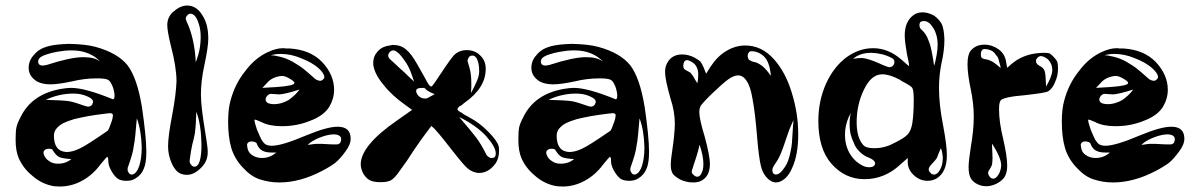

<svg xmlns="http://www.w3.org/2000/svg" viewBox="-20 -725 4307 690"><path d="M323.2 -556.6C297.9 -563.5 266.6 -566.4 228.5 -567.4C195.3 -566.4 169.9 -563.5 152.3 -558.6C130.9 -552.7 114.3 -543 101.6 -527.3C88.9 -513.7 83 -498 83 -481.4C83 -460.9 92.8 -445.3 112.3 -432.6C125 -425.8 140.6 -421.9 161.1 -421.9C181.6 -421.9 207 -425.8 239.3 -432.6C267.6 -439.5 296.9 -443.4 329.1 -443.4C349.6 -443.4 363.3 -441.4 369.1 -437.5C375 -434.6 379.9 -425.8 384.8 -414.1C389.6 -400.4 391.6 -389.6 391.6 -380.9C391.6 -372.1 389.6 -368.2 385.7 -368.2H384.8L383.8 -369.1C318.4 -395.5 269.5 -409.2 235.4 -409.2C226.6 -409.2 214.8 -408.2 198.2 -405.3C127.9 -392.6 80.1 -358.4 53.7 -303.7C45.9 -289.1 41 -276.4 39.1 -267.6C37.1 -257.8 36.1 -243.2 36.1 -223.6C36.1 -195.3 40 -172.9 47.9 -155.3C58.6 -131.8 74.2 -111.3 95.7 -93.8C115.2 -76.2 137.7 -64.5 161.1 -58.6C170.9 -55.7 182.6 -54.7 195.3 -54.7C222.7 -54.7 249 -61.5 274.4 -75.2C299.8 -88.9 322.3 -108.4 340.8 -133.8C355.5 -152.3 364.3 -161.1 365.2 -161.1C368.2 -161.1 369.1 -156.2 369.1 -147.5C369.1 -136.7 372.1 -126 378.9 -113.3C385.7 -100.6 392.6 -91.8 400.4 -85C408.2 -78.1 419.9 -75.2 434.6 -75.2C447.3 -75.2 458 -78.1 465.8 -83C480.5 -91.8 490.2 -102.5 496.1 -117.2C502.9 -131.8 505.9 -152.3 505.9 -179.7C505.9 -217.8 500 -271.5 490.2 -339.8C478.5 -410.2 461.9 -459 438.5 -490.2C415 -519.5 377 -542 323.2 -556.6ZM155.3 -190.4C164.1 -190.4 168.9 -188.5 169.9 -184.6C177.7 -171.9 185.5 -164.1 193.4 -160.2C201.2 -157.2 215.8 -154.3 236.3 -153.3C223.6 -142.6 208 -136.7 188.5 -136.7C175.8 -136.7 165 -139.6 156.2 -146.5C146.5 -152.3 139.6 -161.1 136.7 -172.9C135.7 -177.7 136.7 -182.6 140.6 -185.5C143.6 -188.5 148.4 -190.4 155.3 -190.4ZM471.7 -299.8C482.4 -271.5 488.3 -236.3 489.3 -195.3C489.3 -168.9 486.3 -147.5 480.5 -128.9C474.6 -111.3 466.8 -101.6 458 -98.6L456.1 -97.7H454.1C449.2 -97.7 445.3 -99.6 443.4 -103.5C439.5 -107.4 438.5 -112.3 438.5 -117.2C438.5 -121.1 439.5 -125 441.4 -128.9C452.1 -159.2 459 -182.6 460.9 -201.2C464.8 -218.8 467.8 -252 471.7 -299.8ZM357.4 -316.4C368.2 -317.4 374 -318.4 376 -318.4C382.8 -317.4 385.7 -315.4 385.7 -311.5C385.7 -302.7 382.8 -291 377 -277.3C372.1 -262.7 368.2 -254.9 365.2 -253.9C315.4 -219.7 282.2 -198.2 264.6 -190.4C248 -182.6 232.4 -178.7 219.7 -178.7C189.5 -179.7 173.8 -199.2 173.8 -237.3C173.8 -247.1 176.8 -255.9 183.6 -263.7C189.5 -270.5 197.3 -277.3 207 -282.2C216.8 -287.1 230.5 -292 246.1 -296.9C263.7 -300.8 279.3 -304.7 296.9 -307.6C312.5 -310.5 333 -313.5 357.4 -316.4ZM243.2 -388.7C261.7 -388.7 278.3 -385.7 293 -378.9C307.6 -373 314.5 -366.2 314.5 -358.4C313.5 -354.5 312.5 -351.6 311.5 -349.6C305.7 -341.8 297.9 -339.8 287.1 -343.8C259.8 -353.5 240.2 -359.4 228.5 -361.3C215.8 -363.3 188.5 -365.2 144.5 -366.2C175.8 -380.9 209 -388.7 243.2 -388.7ZM136.7 -525.4C137.7 -526.4 141.6 -527.3 150.4 -530.3C158.2 -533.2 169.9 -536.1 186.5 -539.1C203.1 -542 218.8 -543.9 234.4 -543.9H238.3C269.5 -543.9 296.9 -536.1 319.3 -521.5C329.1 -514.6 335.9 -508.8 339.8 -503.9C326.2 -514.6 306.6 -519.5 281.2 -519.5H278.3C248 -519.5 204.1 -509.8 146.5 -491.2C139.6 -490.2 134.8 -489.3 133.8 -489.3C123 -489.3 117.2 -494.1 117.2 -503.9C117.2 -512.7 124 -520.5 136.7 -525.4Z M685.5 -323.2C697.3 -293 703.1 -253.9 704.1 -206.1C704.1 -152.3 695.3 -126 678.7 -126C676.8 -126 674.8 -126 673.8 -127C669.9 -128.9 667 -131.8 664.1 -136.7C661.1 -141.6 661.1 -146.5 662.1 -152.3C665 -174.8 668 -192.4 670.9 -205.1C674.8 -218.8 677.7 -232.4 680.7 -248C682.6 -261.7 684.6 -287.1 685.5 -323.2ZM650.4 -648.4 647.5 -657.2C647.5 -662.1 649.4 -666 653.3 -669.9C656.2 -673.8 660.2 -675.8 664.1 -675.8C676.8 -675.8 686.5 -664.1 694.3 -639.6C699.2 -625 701.2 -609.4 701.2 -591.8C701.2 -569.3 698.2 -547.9 692.4 -527.3L683.6 -501C680.7 -558.6 669.9 -607.4 650.4 -648.4ZM728.5 -585.9C728.5 -621.1 721.7 -649.4 706.1 -671.9C692.4 -694.3 673.8 -705.1 652.3 -705.1C635.7 -705.1 619.1 -697.3 602.5 -682.6C587.9 -669.9 581.1 -653.3 581.1 -634.8C581.1 -622.1 585 -597.7 593.8 -561.5C607.4 -509.8 614.3 -466.8 614.3 -432.6C613.3 -403.3 608.4 -362.3 598.6 -310.5C588.9 -260.7 584 -223.6 584 -199.2C584 -176.8 588.9 -155.3 598.6 -134.8C606.4 -119.1 615.2 -108.4 624 -103.5C632.8 -98.6 641.6 -96.7 652.3 -96.7C670.9 -96.7 690.4 -107.4 709 -128.9C720.7 -142.6 726.6 -159.2 726.6 -178.7C726.6 -192.4 722.7 -219.7 715.8 -260.7C707 -314.5 702.1 -356.4 702.1 -385.7C702.1 -418 706.1 -453.1 714.8 -492.2C723.6 -534.2 728.5 -565.4 728.5 -585.9Z M883.8 -216.8C888.7 -216.8 892.6 -215.8 897.5 -213.9C901.4 -211.9 903.3 -210 903.3 -207C908.2 -195.3 915 -187.5 922.9 -183.6C931.6 -178.7 943.4 -176.8 958 -176.8H972.7C958 -164.1 941.4 -157.2 920.9 -157.2C907.2 -157.2 895.5 -161.1 885.7 -168C875 -174.8 869.1 -186.5 868.2 -201.2C867.2 -206.1 868.2 -209 872.1 -212.9C874 -214.8 878.9 -216.8 883.8 -216.8ZM1085.9 -204.1C1094.7 -213.9 1109.4 -222.7 1128.9 -230.5C1148.4 -238.3 1166 -242.2 1180.7 -242.2C1197.3 -241.2 1206.1 -235.4 1206.1 -224.6C1206.1 -219.7 1204.1 -214.8 1202.1 -210.9C1198.2 -208 1195.3 -206.1 1191.4 -206.1H1180.7C1175.8 -206.1 1167 -206.1 1155.3 -207C1142.6 -208 1132.8 -208 1126 -208C1117.2 -208 1110.4 -208 1105.5 -207C1097.7 -206.1 1090.8 -205.1 1085.9 -204.1ZM1056.6 -403.3C1045.9 -388.7 1032.2 -376 1016.6 -365.2C999 -355.5 982.4 -350.6 964.8 -350.6C958 -350.6 952.1 -351.6 945.3 -353.5C938.5 -356.4 934.6 -360.4 934.6 -367.2C934.6 -372.1 936.5 -376 940.4 -380.9C945.3 -385.7 949.2 -387.7 953.1 -387.7H954.1C970.7 -386.7 981.4 -385.7 984.4 -385.7C999 -386.7 1023.4 -392.6 1056.6 -403.3ZM975.6 -449.2C983.4 -451.2 989.3 -452.1 993.2 -452.1C999 -452.1 1006.8 -450.2 1015.6 -445.3C1030.3 -437.5 1038.1 -431.6 1038.1 -426.8C1038.1 -419.9 1015.6 -415 971.7 -412.1L922.9 -409.2L939.5 -426.8C948.2 -437.5 960.9 -445.3 975.6 -449.2ZM953.1 -526.4C962.9 -529.3 974.6 -531.2 989.3 -531.2C1012.7 -531.2 1037.1 -526.4 1062.5 -515.6C1087.9 -505.9 1108.4 -494.1 1123 -481.4C1137.7 -468.8 1145.5 -457 1145.5 -448.2C1145.5 -444.3 1143.6 -441.4 1139.6 -438.5C1136.7 -435.5 1133.8 -434.6 1129.9 -434.6C1122.1 -435.5 1115.2 -438.5 1110.4 -443.4C1091.8 -460 1078.1 -471.7 1069.3 -478.5C1059.6 -486.3 1046.9 -494.1 1032.2 -502.9C1016.6 -511.7 1001 -517.6 984.4 -521.5C971.7 -524.4 961.9 -526.4 953.1 -526.4ZM1020.5 -550.8C1016.6 -550.8 1012.7 -550.8 1006.8 -550.8C1002.9 -551.8 999 -551.8 997.1 -551.8C980.5 -551.8 961.9 -546.9 943.4 -538.1C913.1 -524.4 885.7 -502 862.3 -470.7C836.9 -439.5 819.3 -404.3 808.6 -364.3C802.7 -343.8 799.8 -317.4 799.8 -287.1C799.8 -250 803.7 -218.8 811.5 -192.4C819.3 -167 833 -143.6 852.5 -123C872.1 -101.6 892.6 -86.9 915 -80.1C936.5 -73.2 959 -69.3 983.4 -69.3C1033.2 -69.3 1084 -83 1136.7 -110.4C1157.2 -121.1 1172.9 -130.9 1184.6 -139.6C1195.3 -148.4 1208 -162.1 1220.7 -179.7C1233.4 -196.3 1240.2 -211.9 1240.2 -226.6C1240.2 -254.9 1224.6 -269.5 1194.3 -269.5H1192.4C1167 -269.5 1129.9 -258.8 1080.1 -238.3C1022.5 -213.9 981.4 -201.2 957 -201.2C947.3 -201.2 939.5 -203.1 934.6 -206.1C929.7 -209 924.8 -214.8 919.9 -222.7C915 -231.4 910.2 -244.1 903.3 -259.8C897.5 -277.3 894.5 -288.1 894.5 -293C894.5 -293.9 894.5 -293.9 895.5 -294.9C896.5 -295.9 905.3 -293 919.9 -286.1C938.5 -276.4 962.9 -271.5 993.2 -271.5C1027.3 -271.5 1061.5 -277.3 1094.7 -291C1127 -302.7 1150.4 -320.3 1163.1 -340.8C1174.8 -360.4 1180.7 -380.9 1180.7 -402.3C1180.7 -438.5 1166 -471.7 1137.7 -502C1108.4 -532.2 1069.3 -547.9 1020.5 -550.8Z M1629.9 -304.7C1670.9 -284.2 1703.1 -261.7 1726.6 -236.3C1750 -210 1761.7 -189.5 1761.7 -172.9C1761.7 -162.1 1756.8 -157.2 1748 -157.2H1744.1C1741.2 -158.2 1738.3 -159.2 1734.4 -162.1C1731.4 -164.1 1728.5 -167 1726.6 -171.9C1714.8 -195.3 1703.1 -214.8 1691.4 -230.5C1679.7 -246.1 1659.2 -270.5 1629.9 -304.7ZM1498 -409.2C1504.9 -409.2 1508.8 -407.2 1510.7 -404.3C1510.7 -402.3 1515.6 -399.4 1524.4 -394.5C1528.3 -392.6 1534.2 -389.6 1542 -386.7C1541 -385.7 1538.1 -384.8 1535.2 -382.8C1532.2 -380.9 1529.3 -378.9 1527.3 -378.9C1525.4 -377 1523.4 -376 1520.5 -375C1517.6 -373 1515.6 -372.1 1512.7 -371.1C1509.8 -371.1 1507.8 -371.1 1504.9 -371.1C1498 -371.1 1491.2 -374 1484.4 -379.9C1478.5 -386.7 1475.6 -392.6 1475.6 -397.5C1474.6 -405.3 1482.4 -409.2 1498 -409.2ZM1673.8 -424.8C1673.8 -447.3 1671.9 -465.8 1667 -482.4L1660.2 -505.9C1660.2 -510.7 1662.1 -514.6 1665 -519.5C1668 -523.4 1672.9 -525.4 1677.7 -525.4C1688.5 -525.4 1696.3 -514.6 1700.2 -493.2C1701.2 -487.3 1702.1 -479.5 1702.1 -470.7C1702.1 -460 1700.2 -449.2 1695.3 -437.5C1691.4 -427.7 1683.6 -411.1 1672.9 -390.6C1672.9 -395.5 1672.9 -402.3 1673.8 -410.2C1673.8 -417 1673.8 -421.9 1673.8 -424.8ZM1393.6 -543.9C1397.5 -543.9 1402.3 -542 1408.2 -537.1C1415 -532.2 1422.9 -523.4 1433.6 -507.8C1444.3 -494.1 1453.1 -475.6 1460.9 -453.1C1463.9 -444.3 1466.8 -436.5 1467.8 -431.6L1458 -441.4C1451.2 -447.3 1444.3 -454.1 1436.5 -461.9C1427.7 -469.7 1421.9 -475.6 1418 -478.5C1415 -481.4 1409.2 -486.3 1400.4 -495.1C1390.6 -503.9 1383.8 -509.8 1379.9 -513.7C1377 -517.6 1375 -521.5 1375 -524.4C1375 -529.3 1377 -534.2 1380.9 -538.1C1383.8 -542 1388.7 -543.9 1393.6 -543.9ZM1480.5 -492.2C1465.8 -518.6 1452.1 -537.1 1439.5 -546.9C1426.8 -558.6 1410.2 -563.5 1391.6 -563.5C1389.6 -563.5 1387.7 -563.5 1384.8 -562.5C1382.8 -561.5 1380.9 -561.5 1379.9 -561.5C1363.3 -559.6 1348.6 -552.7 1337.9 -541C1327.1 -529.3 1321.3 -515.6 1321.3 -499C1321.3 -494.1 1321.3 -490.2 1322.3 -487.3C1326.2 -466.8 1337.9 -444.3 1359.4 -418.9C1378.9 -393.6 1405.3 -370.1 1435.5 -348.6L1460.9 -330.1L1405.3 -291C1319.3 -231.4 1276.4 -178.7 1276.4 -134.8C1276.4 -124 1279.3 -113.3 1285.2 -101.6C1291 -91.8 1298.8 -83 1307.6 -78.1C1315.4 -73.2 1329.1 -70.3 1347.7 -70.3C1363.3 -70.3 1376 -72.3 1384.8 -77.1C1392.6 -81.1 1404.3 -92.8 1418 -113.3C1433.6 -133.8 1450.2 -158.2 1468.8 -187.5C1488.3 -215.8 1503.9 -238.3 1515.6 -252.9L1530.3 -272.5L1542 -261.7C1546.9 -256.8 1566.4 -234.4 1599.6 -191.4C1631.8 -150.4 1652.3 -126 1660.2 -120.1C1672.9 -109.4 1687.5 -103.5 1702.1 -103.5C1720.7 -103.5 1737.3 -111.3 1752 -127C1766.6 -141.6 1773.4 -160.2 1773.4 -182.6C1773.4 -189.5 1773.4 -194.3 1772.5 -198.2C1769.5 -210.9 1757.8 -228.5 1736.3 -250C1713.9 -273.4 1691.4 -290 1668.9 -301.8C1666 -303.7 1662.1 -305.7 1657.2 -308.6C1652.3 -310.5 1649.4 -312.5 1646.5 -314.5C1643.6 -316.4 1640.6 -318.4 1638.7 -320.3C1634.8 -321.3 1632.8 -322.3 1631.8 -324.2L1627.9 -326.2C1627 -328.1 1626 -329.1 1625 -330.1C1624 -331.1 1624 -332 1624 -333C1624 -334 1624 -334 1625 -335C1625 -335.9 1625 -336.9 1627 -337.9C1627 -338.9 1627.9 -339.8 1628.9 -340.8C1629.9 -341.8 1630.9 -342.8 1632.8 -343.8C1634.8 -344.7 1636.7 -345.7 1638.7 -346.7C1639.6 -347.7 1641.6 -348.6 1644.5 -351.6C1646.5 -353.5 1648.4 -355.5 1650.4 -356.4C1700.2 -391.6 1725.6 -431.6 1725.6 -477.5C1725.6 -498 1718.8 -513.7 1705.1 -526.4C1692.4 -539.1 1675.8 -544.9 1657.2 -544.9C1639.6 -544.9 1624 -539.1 1611.3 -526.4C1603.5 -517.6 1588.9 -498 1568.4 -466.8C1547.9 -435.5 1536.1 -418.9 1533.2 -416C1532.2 -415 1530.3 -414.1 1529.3 -414.1C1526.4 -414.1 1521.5 -418.9 1516.6 -427.7C1511.7 -437.5 1499 -459 1480.5 -492.2Z M2129.9 -556.6C2104.5 -563.5 2073.2 -566.4 2035.2 -567.4C2002 -566.4 1976.6 -563.5 1959 -558.6C1937.5 -552.7 1920.9 -543 1908.2 -527.3C1895.5 -513.7 1889.6 -498 1889.6 -481.4C1889.6 -460.9 1899.4 -445.3 1918.9 -432.6C1931.6 -425.8 1947.3 -421.9 1967.8 -421.9C1988.3 -421.9 2013.7 -425.8 2045.9 -432.6C2074.2 -439.5 2103.5 -443.4 2135.7 -443.4C2156.2 -443.4 2169.9 -441.4 2175.8 -437.5C2181.6 -434.6 2186.5 -425.8 2191.4 -414.1C2196.3 -400.4 2198.2 -389.6 2198.2 -380.9C2198.2 -372.1 2196.3 -368.2 2192.4 -368.2H2191.4L2190.4 -369.1C2125 -395.5 2076.2 -409.2 2042 -409.2C2033.2 -409.2 2021.5 -408.2 2004.9 -405.3C1934.6 -392.6 1886.7 -358.4 1860.4 -303.7C1852.5 -289.1 1847.7 -276.4 1845.7 -267.6C1843.8 -257.8 1842.8 -243.2 1842.8 -223.6C1842.8 -195.3 1846.7 -172.9 1854.5 -155.3C1865.2 -131.8 1880.9 -111.3 1902.3 -93.8C1921.9 -76.2 1944.3 -64.5 1967.8 -58.6C1977.5 -55.7 1989.3 -54.7 2002 -54.7C2029.3 -54.7 2055.7 -61.5 2081.1 -75.2C2106.4 -88.9 2128.9 -108.4 2147.5 -133.8C2162.1 -152.3 2170.9 -161.1 2171.9 -161.1C2174.8 -161.1 2175.8 -156.2 2175.8 -147.5C2175.8 -136.7 2178.7 -126 2185.5 -113.3C2192.4 -100.6 2199.2 -91.8 2207 -85C2214.8 -78.1 2226.6 -75.2 2241.2 -75.2C2253.9 -75.2 2264.6 -78.1 2272.5 -83C2287.1 -91.8 2296.9 -102.5 2302.7 -117.2C2309.6 -131.8 2312.5 -152.3 2312.5 -179.7C2312.5 -217.8 2306.6 -271.5 2296.9 -339.8C2285.2 -410.2 2268.6 -459 2245.1 -490.2C2221.7 -519.5 2183.6 -542 2129.9 -556.6ZM1961.9 -190.4C1970.7 -190.4 1975.6 -188.5 1976.6 -184.6C1984.4 -171.9 1992.2 -164.1 2000 -160.2C2007.8 -157.2 2022.5 -154.3 2043 -153.3C2030.3 -142.6 2014.6 -136.7 1995.1 -136.7C1982.4 -136.7 1971.7 -139.6 1962.9 -146.5C1953.1 -152.3 1946.3 -161.1 1943.4 -172.9C1942.4 -177.7 1943.4 -182.6 1947.3 -185.5C1950.2 -188.5 1955.1 -190.4 1961.9 -190.4ZM2278.3 -299.8C2289.1 -271.5 2294.9 -236.3 2295.9 -195.3C2295.9 -168.9 2293 -147.5 2287.1 -128.9C2281.2 -111.3 2273.4 -101.6 2264.6 -98.6L2262.7 -97.7H2260.7C2255.9 -97.7 2252 -99.6 2250 -103.5C2246.1 -107.4 2245.1 -112.3 2245.1 -117.2C2245.1 -121.1 2246.1 -125 2248 -128.9C2258.8 -159.2 2265.6 -182.6 2267.6 -201.2C2271.5 -218.8 2274.4 -252 2278.3 -299.8ZM2164.1 -316.4C2174.8 -317.4 2180.7 -318.4 2182.6 -318.4C2189.5 -317.4 2192.4 -315.4 2192.4 -311.5C2192.4 -302.7 2189.5 -291 2183.6 -277.3C2178.7 -262.7 2174.8 -254.9 2171.9 -253.9C2122.1 -219.7 2088.9 -198.2 2071.3 -190.4C2054.7 -182.6 2039.1 -178.7 2026.4 -178.7C1996.1 -179.7 1980.5 -199.2 1980.5 -237.3C1980.5 -247.1 1983.4 -255.9 1990.2 -263.7C1996.1 -270.5 2003.9 -277.3 2013.7 -282.2C2023.4 -287.1 2037.1 -292 2052.7 -296.9C2070.3 -300.8 2085.9 -304.7 2103.5 -307.6C2119.1 -310.5 2139.6 -313.5 2164.1 -316.4ZM2049.8 -388.7C2068.4 -388.7 2085 -385.7 2099.6 -378.9C2114.3 -373 2121.1 -366.2 2121.1 -358.4C2120.1 -354.5 2119.1 -351.6 2118.2 -349.6C2112.3 -341.8 2104.5 -339.8 2093.8 -343.8C2066.4 -353.5 2046.9 -359.4 2035.2 -361.3C2022.5 -363.3 1995.1 -365.2 1951.2 -366.2C1982.4 -380.9 2015.6 -388.7 2049.8 -388.7ZM1943.4 -525.4C1944.3 -526.4 1948.2 -527.3 1957 -530.3C1964.8 -533.2 1976.6 -536.1 1993.2 -539.1C2009.8 -542 2025.4 -543.9 2041 -543.9H2044.9C2076.2 -543.9 2103.5 -536.1 2126 -521.5C2135.7 -514.6 2142.6 -508.8 2146.5 -503.9C2132.8 -514.6 2113.3 -519.5 2087.9 -519.5H2085C2054.7 -519.5 2010.7 -509.8 1953.1 -491.2C1946.3 -490.2 1941.4 -489.3 1940.4 -489.3C1929.7 -489.3 1923.8 -494.1 1923.8 -503.9C1923.8 -512.7 1930.7 -520.5 1943.4 -525.4Z M2494.1 -205.1C2502.9 -178.7 2507.8 -156.2 2507.8 -135.7C2507.8 -122.1 2505.9 -111.3 2501 -102.5C2497.1 -93.8 2492.2 -89.8 2485.4 -89.8C2482.4 -89.8 2479.5 -90.8 2475.6 -93.8C2468.8 -98.6 2465.8 -103.5 2465.8 -107.4C2465.8 -110.4 2467.8 -116.2 2470.7 -125C2470.7 -126 2471.7 -128.9 2473.6 -134.8L2482.4 -161.1C2486.3 -172.9 2490.2 -187.5 2494.1 -205.1ZM2832 -293C2831.1 -285.2 2829.1 -268.6 2828.1 -244.1C2827.1 -218.8 2825.2 -199.2 2822.3 -186.5C2817.4 -158.2 2809.6 -135.7 2797.9 -121.1C2788.1 -105.5 2777.3 -97.7 2767.6 -97.7C2759.8 -98.6 2755.9 -103.5 2755.9 -112.3V-117.2C2756.8 -122.1 2760.7 -129.9 2768.6 -140.6C2776.4 -151.4 2785.2 -168.9 2793.9 -193.4C2795.9 -199.2 2800.8 -212.9 2807.6 -233.4C2814.5 -253.9 2820.3 -269.5 2825.2 -279.3C2828.1 -285.2 2830.1 -290 2832 -293ZM2440.4 -475.6C2437.5 -478.5 2435.5 -482.4 2435.5 -489.3C2436.5 -502 2440.4 -508.8 2449.2 -508.8C2454.1 -508.8 2460.9 -505.9 2469.7 -500C2482.4 -491.2 2489.3 -476.6 2489.3 -457C2489.3 -446.3 2488.3 -436.5 2486.3 -425.8C2484.4 -428.7 2481.4 -432.6 2477.5 -439.5C2474.6 -445.3 2471.7 -450.2 2468.8 -454.1C2465.8 -458 2463.9 -460.9 2460.9 -463.9C2459 -464.8 2452.1 -468.8 2440.4 -475.6ZM2680.7 -541C2695.3 -541 2708 -536.1 2719.7 -527.3C2732.4 -517.6 2740.2 -503.9 2745.1 -485.4C2748 -472.7 2750 -460.9 2750 -452.1C2740.2 -467.8 2729.5 -479.5 2718.8 -488.3C2708 -496.1 2698.2 -501 2691.4 -502C2684.6 -502.9 2678.7 -505.9 2673.8 -508.8C2668.9 -511.7 2667 -517.6 2667 -524.4C2667 -529.3 2668 -533.2 2670.9 -536.1C2672.9 -539.1 2675.8 -541 2680.7 -541ZM2762.7 -510.7C2732.4 -544.9 2698.2 -561.5 2658.2 -561.5C2633.8 -561.5 2611.3 -554.7 2588.9 -541C2567.4 -528.3 2548.8 -508.8 2532.2 -483.4L2517.6 -460L2508.8 -482.4C2504.9 -491.2 2501 -498 2497.1 -503.9C2492.2 -507.8 2485.4 -512.7 2476.6 -517.6C2461.9 -525.4 2447.3 -529.3 2430.7 -529.3C2406.2 -529.3 2387.7 -518.6 2377 -497.1C2372.1 -488.3 2370.1 -477.5 2370.1 -465.8C2370.1 -447.3 2377 -416 2389.6 -371.1C2400.4 -338.9 2405.3 -307.6 2405.3 -277.3C2404.3 -251 2401.4 -221.7 2396.5 -188.5C2392.6 -164.1 2390.6 -145.5 2390.6 -130.9C2390.6 -117.2 2393.6 -107.4 2398.4 -99.6C2403.3 -93.8 2412.1 -86.9 2423.8 -80.1C2438.5 -73.2 2454.1 -69.3 2470.7 -69.3C2482.4 -69.3 2492.2 -71.3 2500 -75.2C2520.5 -85.9 2531.2 -105.5 2531.2 -135.7C2531.2 -156.2 2524.4 -189.5 2512.7 -233.4C2499 -277.3 2493.2 -306.6 2493.2 -321.3C2493.2 -332 2495.1 -339.8 2500 -347.7C2504.9 -353.5 2517.6 -368.2 2540 -389.6C2563.5 -412.1 2582 -428.7 2596.7 -439.5C2610.4 -449.2 2622.1 -454.1 2632.8 -454.1C2644.5 -454.1 2655.3 -447.3 2664.1 -432.6C2672.9 -419.9 2679.7 -398.4 2684.6 -368.2C2690.4 -337.9 2696.3 -291 2701.2 -228.5C2705.1 -180.7 2710 -146.5 2714.8 -127C2719.7 -107.4 2728.5 -92.8 2740.2 -82C2750 -73.2 2759.8 -69.3 2768.6 -69.3C2779.3 -69.3 2790 -74.2 2801.8 -84C2811.5 -92.8 2820.3 -105.5 2827.1 -122.1C2841.8 -154.3 2848.6 -194.3 2848.6 -242.2C2848.6 -293 2840.8 -342.8 2825.2 -392.6C2810.5 -441.4 2789.1 -480.5 2762.7 -510.7Z M3038.1 -320.3C3035.2 -310.5 3033.2 -296.9 3033.2 -279.3C3033.2 -267.6 3034.2 -256.8 3036.1 -246.1C3039.1 -235.4 3042 -224.6 3047.9 -212.9C3051.8 -200.2 3059.6 -189.5 3069.3 -179.7C3079.1 -169.9 3090.8 -162.1 3105.5 -157.2C3118.2 -151.4 3125 -144.5 3125 -137.7C3124 -128.9 3117.2 -124 3104.5 -124H3102.5C3088.9 -124 3074.2 -130.9 3057.6 -144.5C3030.3 -168.9 3016.6 -201.2 3016.6 -241.2C3016.6 -263.7 3021.5 -284.2 3030.3 -304.7C3034.2 -311.5 3037.1 -317.4 3038.1 -320.3ZM3085 -403.3C3102.5 -439.5 3124 -458 3150.4 -458C3168.9 -458 3189.5 -451.2 3213.9 -438.5C3214.8 -438.5 3215.8 -437.5 3217.8 -435.5C3218.8 -434.6 3219.7 -433.6 3220.7 -433.6C3241.2 -422.9 3253.9 -415 3257.8 -410.2C3261.7 -404.3 3263.7 -391.6 3263.7 -371.1V-361.3C3263.7 -329.1 3261.7 -303.7 3258.8 -283.2C3255.9 -264.6 3250 -251 3242.2 -242.2C3234.4 -233.4 3217.8 -222.7 3191.4 -210C3169.9 -198.2 3146.5 -192.4 3121.1 -192.4C3101.6 -192.4 3088.9 -196.3 3082 -204.1C3066.4 -221.7 3058.6 -249 3058.6 -286.1C3058.6 -328.1 3067.4 -367.2 3085 -403.3ZM3045.9 -513.7C3062.5 -528.3 3084 -535.2 3112.3 -535.2C3138.7 -534.2 3163.1 -528.3 3184.6 -516.6C3191.4 -513.7 3194.3 -508.8 3194.3 -502C3194.3 -497.1 3192.4 -492.2 3188.5 -488.3C3185.5 -485.4 3180.7 -483.4 3175.8 -483.4C3174.8 -483.4 3171.9 -484.4 3168 -485.4C3153.3 -491.2 3145.5 -494.1 3144.5 -495.1C3138.7 -498 3128.9 -502 3116.2 -506.8C3097.7 -513.7 3084 -516.6 3075.2 -516.6C3068.4 -516.6 3058.6 -515.6 3045.9 -513.7ZM3293.9 -616.2C3287.1 -621.1 3284.2 -627.9 3284.2 -634.8C3284.2 -644.5 3289.1 -649.4 3299.8 -649.4C3312.5 -649.4 3323.2 -641.6 3333 -626C3343.8 -609.4 3349.6 -588.9 3349.6 -563.5C3349.6 -553.7 3348.6 -543 3346.7 -531.2C3343.8 -514.6 3340.8 -500 3336.9 -488.3C3331.1 -530.3 3325.2 -560.5 3317.4 -578.1C3311.5 -595.7 3302.7 -608.4 3293.9 -616.2ZM3363.3 -640.6C3356.4 -652.3 3346.7 -662.1 3335 -669.9C3321.3 -676.8 3308.6 -680.7 3295.9 -680.7C3282.2 -680.7 3270.5 -676.8 3261.7 -669.9C3241.2 -654.3 3231.4 -629.9 3231.4 -597.7C3231.4 -581.1 3234.4 -559.6 3239.3 -531.2C3244.1 -509.8 3247.1 -495.1 3247.1 -487.3C3246.1 -487.3 3237.3 -495.1 3220.7 -509.8C3188.5 -538.1 3154.3 -551.8 3118.2 -551.8C3084 -551.8 3052.7 -541 3022.5 -519.5C2992.2 -497.1 2967.8 -465.8 2949.2 -425.8C2930.7 -384.8 2920.9 -339.8 2920.9 -291C2920.9 -223.6 2936.5 -171.9 2968.8 -135.7C3001 -99.6 3040 -81.1 3086.9 -81.1C3134.8 -81.1 3178.7 -98.6 3216.8 -134.8L3242.2 -157.2V-142.6C3242.2 -125 3249 -109.4 3263.7 -95.7C3278.3 -82 3294.9 -75.2 3313.5 -75.2C3325.2 -75.2 3335.9 -78.1 3344.7 -83C3370.1 -97.7 3382.8 -126 3382.8 -167C3382.8 -192.4 3377.9 -228.5 3369.1 -275.4C3359.4 -324.2 3354.5 -369.1 3354.5 -409.2C3354.5 -438.5 3357.4 -467.8 3363.3 -497.1C3370.1 -526.4 3374 -554.7 3374 -583C3373 -608.4 3370.1 -627.9 3363.3 -640.6ZM3361.3 -192.4C3365.2 -183.6 3367.2 -172.9 3368.2 -158.2C3368.2 -141.6 3365.2 -127.9 3358.4 -115.2C3351.6 -103.5 3344.7 -97.7 3336.9 -97.7C3332 -97.7 3327.1 -99.6 3324.2 -103.5C3319.3 -108.4 3317.4 -112.3 3317.4 -117.2C3318.4 -122.1 3321.3 -127.9 3326.2 -132.8L3328.1 -134.8C3338.9 -146.5 3345.7 -154.3 3347.7 -159.2C3351.6 -170.9 3356.4 -181.6 3361.3 -192.4Z M3544.9 -209C3567.4 -174.8 3578.1 -148.4 3578.1 -129.9C3577.1 -113.3 3571.3 -98.6 3560.5 -87.9C3557.6 -85 3553.7 -83 3549.8 -83C3544.9 -83 3540 -85 3537.1 -89.8C3533.2 -93.8 3531.2 -98.6 3531.2 -103.5C3531.2 -107.4 3532.2 -110.4 3533.2 -111.3C3539.1 -120.1 3543 -127 3544.9 -132.8C3545.9 -138.7 3546.9 -146.5 3546.9 -157.2C3546.9 -160.2 3545.9 -176.8 3544.9 -209ZM3715.8 -488.3C3707 -493.2 3703.1 -499 3703.1 -505.9C3703.1 -510.7 3705.1 -514.6 3709 -517.6C3711.9 -521.5 3716.8 -523.4 3721.7 -523.4C3729.5 -522.5 3738.3 -518.6 3747.1 -510.7C3756.8 -500 3761.7 -488.3 3761.7 -473.6C3761.7 -459 3753.9 -438.5 3739.3 -414.1C3738.3 -442.4 3737.3 -460.9 3734.4 -468.8C3732.4 -476.6 3726.6 -483.4 3715.8 -488.3ZM3516.6 -548.8C3524.4 -548.8 3531.2 -547.9 3538.1 -544.9C3544.9 -543 3549.8 -539.1 3553.7 -535.2C3557.6 -529.3 3560.5 -525.4 3564.5 -521.5C3566.4 -517.6 3569.3 -511.7 3570.3 -504.9C3572.3 -498 3573.2 -493.2 3574.2 -491.2C3574.2 -489.3 3575.2 -485.4 3576.2 -480.5C3564.5 -491.2 3554.7 -498 3548.8 -502C3541 -506.8 3533.2 -509.8 3524.4 -511.7C3515.6 -512.7 3510.7 -514.6 3507.8 -517.6C3505.9 -519.5 3504.9 -523.4 3504.9 -530.3C3504.9 -535.2 3505.9 -540 3507.8 -543C3510.7 -546.9 3513.7 -548.8 3516.6 -548.8ZM3595.7 -502.9C3592.8 -521.5 3584 -537.1 3568.4 -547.9C3553.7 -558.6 3536.1 -564.5 3517.6 -564.5C3496.1 -564.5 3479.5 -556.6 3467.8 -542C3460.9 -533.2 3457 -516.6 3457 -494.1C3457 -470.7 3460.9 -440.4 3468.8 -403.3C3475.6 -370.1 3479.5 -337.9 3479.5 -305.7C3479.5 -272.5 3475.6 -236.3 3468.8 -196.3C3463.9 -164.1 3460.9 -140.6 3460.9 -125C3460.9 -105.5 3463.9 -90.8 3470.7 -81.1C3477.5 -71.3 3488.3 -63.5 3503.9 -58.6C3510.7 -56.6 3517.6 -55.7 3524.4 -55.7C3536.1 -55.7 3547.9 -58.6 3560.5 -64.5C3572.3 -70.3 3582 -78.1 3588.9 -86.9C3595.7 -96.7 3599.6 -111.3 3599.6 -129.9C3599.6 -152.3 3594.7 -184.6 3585 -226.6C3575.2 -266.6 3570.3 -301.8 3570.3 -332C3570.3 -348.6 3572.3 -359.4 3576.2 -364.3C3583 -372.1 3612.3 -378.9 3662.1 -382.8C3712.9 -388.7 3741.2 -392.6 3748 -397.5C3756.8 -403.3 3765.6 -414.1 3771.5 -429.7C3779.3 -446.3 3782.2 -461.9 3782.2 -477.5C3782.2 -489.3 3781.2 -498 3779.3 -503.9C3776.4 -508.8 3772.5 -514.6 3765.6 -521.5C3759.8 -527.3 3754.9 -531.2 3752 -533.2C3748 -534.2 3742.2 -535.2 3735.4 -535.2C3726.6 -535.2 3719.7 -535.2 3712.9 -534.2C3674.8 -531.2 3641.6 -517.6 3615.2 -495.1L3599.6 -481.4Z M3879.9 -216.8C3884.8 -216.8 3888.7 -215.8 3893.6 -213.9C3897.5 -211.9 3899.4 -210 3899.4 -207C3904.3 -195.3 3911.1 -187.5 3918.9 -183.6C3927.7 -178.7 3939.5 -176.8 3954.1 -176.8H3968.8C3954.1 -164.1 3937.5 -157.2 3917 -157.2C3903.3 -157.2 3891.6 -161.1 3881.8 -168C3871.1 -174.8 3865.2 -186.5 3864.3 -201.2C3863.3 -206.1 3864.3 -209 3868.2 -212.9C3870.1 -214.8 3875 -216.8 3879.9 -216.8ZM4082 -204.1C4090.8 -213.9 4105.5 -222.7 4125 -230.5C4144.5 -238.3 4162.1 -242.2 4176.8 -242.2C4193.4 -241.2 4202.1 -235.4 4202.1 -224.6C4202.1 -219.7 4200.2 -214.8 4198.2 -210.9C4194.3 -208 4191.4 -206.1 4187.5 -206.1H4176.8C4171.9 -206.1 4163.1 -206.1 4151.4 -207C4138.7 -208 4128.9 -208 4122.1 -208C4113.3 -208 4106.4 -208 4101.6 -207C4093.8 -206.1 4086.9 -205.1 4082 -204.1ZM4052.7 -403.3C4042 -388.7 4028.3 -376 4012.7 -365.2C3995.1 -355.5 3978.5 -350.6 3960.9 -350.6C3954.1 -350.6 3948.2 -351.6 3941.4 -353.5C3934.6 -356.4 3930.7 -360.4 3930.7 -367.2C3930.7 -372.1 3932.6 -376 3936.5 -380.9C3941.4 -385.7 3945.3 -387.7 3949.2 -387.7H3950.2C3966.8 -386.7 3977.5 -385.7 3980.5 -385.7C3995.1 -386.7 4019.5 -392.6 4052.7 -403.3ZM3971.7 -449.2C3979.5 -451.2 3985.4 -452.1 3989.3 -452.1C3995.1 -452.1 4002.9 -450.2 4011.7 -445.3C4026.4 -437.5 4034.2 -431.6 4034.2 -426.8C4034.2 -419.9 4011.7 -415 3967.8 -412.1L3918.9 -409.2L3935.5 -426.8C3944.3 -437.5 3957 -445.3 3971.7 -449.2ZM3949.2 -526.4C3959 -529.3 3970.7 -531.2 3985.4 -531.2C4008.8 -531.2 4033.2 -526.4 4058.6 -515.6C4084 -505.9 4104.5 -494.1 4119.1 -481.4C4133.8 -468.8 4141.6 -457 4141.6 -448.2C4141.6 -444.3 4139.6 -441.4 4135.7 -438.5C4132.8 -435.5 4129.9 -434.6 4126 -434.6C4118.2 -435.5 4111.3 -438.5 4106.4 -443.4C4087.9 -460 4074.2 -471.7 4065.4 -478.5C4055.7 -486.3 4043 -494.1 4028.3 -502.9C4012.7 -511.7 3997.1 -517.6 3980.5 -521.5C3967.8 -524.4 3958 -526.4 3949.2 -526.4ZM4016.6 -550.8C4012.7 -550.8 4008.8 -550.8 4002.9 -550.8C3999 -551.8 3995.1 -551.8 3993.2 -551.8C3976.6 -551.8 3958 -546.9 3939.5 -538.1C3909.2 -524.4 3881.8 -502 3858.4 -470.7C3833 -439.5 3815.4 -404.3 3804.7 -364.3C3798.8 -343.8 3795.9 -317.4 3795.9 -287.1C3795.9 -250 3799.8 -218.8 3807.6 -192.4C3815.4 -167 3829.1 -143.6 3848.6 -123C3868.2 -101.6 3888.7 -86.9 3911.1 -80.1C3932.6 -73.2 3955.1 -69.3 3979.5 -69.3C4029.3 -69.3 4080.1 -83 4132.8 -110.4C4153.3 -121.1 4168.9 -130.9 4180.7 -139.6C4191.4 -148.4 4204.1 -162.1 4216.8 -179.7C4229.5 -196.3 4236.3 -211.9 4236.3 -226.6C4236.3 -254.9 4220.7 -269.5 4190.4 -269.5H4188.5C4163.1 -269.5 4126 -258.8 4076.2 -238.3C4018.6 -213.9 3977.5 -201.2 3953.1 -201.2C3943.4 -201.2 3935.5 -203.1 3930.7 -206.1C3925.8 -209 3920.9 -214.8 3916 -222.7C3911.1 -231.4 3906.2 -244.1 3899.4 -259.8C3893.6 -277.3 3890.6 -288.1 3890.6 -293C3890.6 -293.9 3890.6 -293.9 3891.6 -294.9C3892.6 -295.9 3901.4 -293 3916 -286.1C3934.6 -276.4 3959 -271.5 3989.3 -271.5C4023.4 -271.5 4057.6 -277.3 4090.8 -291C4123 -302.7 4146.5 -320.3 4159.2 -340.8C4170.9 -360.4 4176.8 -380.9 4176.8 -402.3C4176.8 -438.5 4162.1 -471.7 4133.8 -502C4104.5 -532.2 4065.4 -547.9 4016.6 -550.8Z"/></svg>

Font: Puffy Slushy
Style: Regular
Weight: 400
Designer: Intuisi Creative
Foundry: Intuisi Creative
Version: Version 001.000